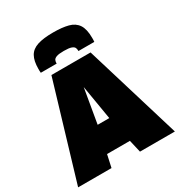

<svg xmlns="http://www.w3.org/2000/svg" viewBox="-212 -1071 1136 1215"><g transform="rotate(-30 356.5 -464.0)"><path d="M3 0 212 -700H498L710 0H455L434 -91H267L247 0ZM308 -281H393L351 -532ZM356 -928Q421 -928 465 -916.5Q509 -905 531 -872Q553 -839 553 -775Q553 -768 553 -760.5Q553 -753 552 -746H436Q436 -747 436 -748Q436 -749 436 -751Q436 -760 432 -770Q428 -780 411 -786.5Q394 -793 356 -793Q318 -793 301.5 -786.5Q285 -780 281 -770Q277 -760 277 -751Q277 -749 277 -748Q277 -747 277 -746H161Q160 -753 160 -760.5Q160 -768 160 -775Q160 -833 179 -866.5Q198 -900 241 -914Q284 -928 356 -928Z"/></g></svg>

Font: Georama ExtraCondensed Thin Black
Style: Regular
Weight: 900
Version: Version 1.001